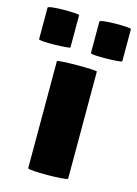

<svg xmlns="http://www.w3.org/2000/svg" viewBox="-169 -760 587 823"><g transform="rotate(15 124.5 -349.0)"><path d="M38 -5C38 5 215 4 215 -6V-481C215 -488 38 -487 38 -480ZM-60 -551C-60 -542 79 -545 79 -552V-695C79 -702 -60 -703 -60 -691ZM170 -551C170 -542 309 -545 309 -552V-695C309 -702 170 -703 170 -691Z"/></g></svg>

Font: Lilita 2
Style: Regular
Weight: 400
Designer: Juan Montoreano
Foundry: Juan Montoreano
Version: Version 2.001